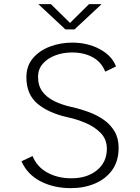

<svg xmlns="http://www.w3.org/2000/svg" viewBox="-20 -916 690 946"><path d="M329.5 11Q244 11 178.8 -23.2Q113.5 -57.5 86 -121.5L140.5 -147Q162 -94 213.2 -65.8Q264.5 -37.5 331.5 -37.5Q409.5 -37.5 458 -77.5Q506.5 -117.5 506.5 -183Q506.5 -229 476.8 -260Q447 -291 402.2 -310Q357.5 -329 312.5 -338.5Q220 -359 165 -404.8Q110 -450.5 110 -535.5Q110 -591.5 142.5 -629.5Q175 -667.5 226.8 -686.8Q278.5 -706 336 -706Q413 -706 472.8 -673.2Q532.5 -640.5 551.5 -588.5L498.5 -563Q480 -610 437 -633.8Q394 -657.5 334.5 -657.5Q292.5 -657.5 254.2 -643.8Q216 -630 191.8 -603Q167.5 -576 167.5 -537Q167.5 -493.5 189.2 -464.5Q211 -435.5 248 -417.5Q285 -399.5 332 -389Q375 -379.5 416.5 -364.2Q458 -349 491.2 -325.8Q524.5 -302.5 544.5 -268.5Q564.5 -234.5 564.5 -187.5Q564.5 -122.5 533 -78.5Q501.5 -34.5 448 -11.8Q394.5 11 329.5 11ZM169 -895.5H231L325 -803L418.5 -895.5H480.5L347 -771H302.5Z"/></svg>

Font: Trispace ExtraLight
Style: Regular
Weight: 200
Designer: Tyler Finck
Foundry: Etcetera Type Company
Version: Version 1.210; ttfautohint (v1.8.3)